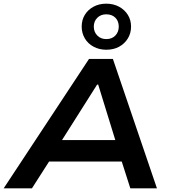

<svg xmlns="http://www.w3.org/2000/svg" viewBox="-40 -1026 935 1046"><path d="M-20 0 445 -705H575L815 0H670L606 -200L663 -146H186L262 -200L134 0ZM489 -565 277 -230 251 -263H635L598 -231L495 -565ZM539 -755Q501 -755 470 -771.5Q439 -788 422 -817Q405 -846 405 -881Q405 -917 422 -945Q439 -973 469.5 -989.5Q500 -1006 539 -1006Q578 -1006 608.5 -989.5Q639 -973 656.5 -945Q674 -917 674 -881Q674 -845 656.5 -816.5Q639 -788 609 -771.5Q579 -755 539 -755ZM539 -813Q570 -813 588.5 -832.5Q607 -852 607 -881Q607 -911 588.5 -929.5Q570 -948 539 -948Q509 -948 490 -929Q471 -910 471 -881Q471 -852 490 -832.5Q509 -813 539 -813Z"/></svg>

Font: Nunito Sans 7pt SemiExpanded
Style: Bold Italic
Weight: 700
Width: 6
Italic angle: -9°
Designer: Vernon Adams
Foundry: Vernon Adams
Version: Version 3.101;gftools[0.9.27]